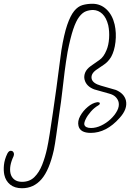

<svg xmlns="http://www.w3.org/2000/svg" viewBox="-294 -673 710 1020"><path d="M-177 327Q-216 327 -240 307.5Q-264 288 -271 256Q-276 233 -273 203.5Q-270 174 -255 143Q-247 128 -237 128Q-223 128 -220 143Q-219 149 -222 157Q-247 210 -238 249Q-233 269 -217.5 281Q-202 293 -177 293Q-137 293 -111.5 268Q-86 243 -70 202.5Q-54 162 -44 116Q-38 89 -30 38.5Q-22 -12 -13 -74Q-3 -139 5.5 -204Q14 -269 21 -322Q28 -375 32 -405Q46 -491 63 -540.5Q80 -590 100 -614.5Q120 -639 144.5 -646Q169 -653 197 -653Q240 -653 271.5 -623.5Q303 -594 315 -543Q325 -498 319.5 -450Q314 -402 296 -370Q280 -344 258 -329.5Q236 -315 219 -303Q187 -281 193 -254Q199 -230 242 -218L322 -195Q366 -176 375 -139Q385 -94 341 -46Q271 33 188 33Q132 33 123 -4Q117 -29 132 -56.5Q147 -84 172 -105Q197 -126 222 -130H227Q235 -130 236 -125Q238 -119 228 -113Q207 -101 189 -80.5Q171 -60 161.5 -40.5Q152 -21 154 -11Q159 7 190 7Q216 7 243.5 -6Q271 -19 293.5 -40Q316 -61 328.5 -85Q341 -109 336 -131Q332 -146 320 -158Q308 -170 285 -176L207 -198Q164 -214 155 -251Q151 -269 158.5 -287.5Q166 -306 188 -322Q213 -340 235 -355Q257 -370 272 -407Q283 -433 285.5 -469.5Q288 -506 281 -539Q271 -579 250 -599Q229 -619 201 -620Q181 -620 162.5 -613Q144 -606 127 -584Q110 -562 95 -517.5Q80 -473 65 -397Q56 -344 49.5 -293.5Q43 -243 37 -188.5Q31 -134 21 -69Q12 -6 5 44.5Q-2 95 -8 124Q-32 231 -73.5 279Q-115 327 -177 327Z"/></svg>

Font: Oooh Baby
Style: Normal
Weight: 400
Designer: Robert E. Leuschke
Foundry: Robert E. Leuschke
Version: Version 1.011; ttfautohint (v1.8.3)